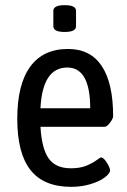

<svg xmlns="http://www.w3.org/2000/svg" viewBox="-20 -719 494 745"><path d="M47 -258Q47 -391 97 -460Q147 -529 244 -529Q331 -529 375 -462.5Q419 -396 419 -268Q419 -259 407 -243Q395 -227 386 -227H137Q142 -142 169 -104Q196 -66 255 -66Q291 -66 315 -76Q339 -86 354 -97Q369 -108 372 -108Q382 -108 394.5 -88Q407 -68 407 -58Q407 -46 386.5 -30.5Q366 -15 331 -4.5Q296 6 256 6Q150 6 98.5 -59Q47 -124 47 -258ZM330 -299Q330 -457 241 -457Q145 -457 137 -299ZM187 -617V-677Q187 -699 231 -699Q275 -699 275 -677V-617Q275 -595 231 -595Q187 -595 187 -617Z"/></svg>

Font: Asap Condensed
Style: Regular
Weight: 400
Designer: Pablo Cosgaya
Foundry: Omnibus-Type
Version: Version 1.010; ttfautohint (v1.8)